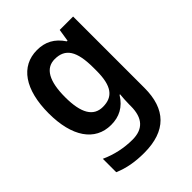

<svg xmlns="http://www.w3.org/2000/svg" viewBox="-224 -668 1023 1023"><g transform="rotate(-45 287.5 -156.0)"><path d="M239 -552C116 -552 44 -448 44 -269C44 -94 115 10 236 10C297 10 345 -14 381 -72H385C383 -52 381 -22 381 0V13C381 104 339 146 261 146C199 146 136 133 77 106V207C131 230 187 240 255 240C421 240 501 155 501 -4V-542H400L389 -472H384C347 -528 299 -552 239 -552ZM271 -451C350 -451 385 -400 385 -271V-250C385 -135 349 -89 273 -89C202 -89 167 -148 167 -268C167 -389 202 -451 271 -451Z"/></g></svg>

Font: Noto Sans Gujarati UI SemiCondensed SemiBold
Style: Regular
Weight: 600
Width: 4
Designer: Jelle Bosma - Monotype Design Team, Universal Thirst
Foundry: Monotype Imaging Inc.
Version: Version 2.106